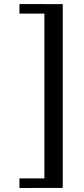

<svg xmlns="http://www.w3.org/2000/svg" viewBox="-20 -770 415 950"><path d="M76.2 160.2V112.8H199.7V-702.6H76.2V-750L290.5 -749.5V159.7Z"/></svg>

Font: Gelasio
Style: Regular
Weight: 400
Designer: Eben Sorkin
Foundry: Eben Sorkin
Version: Version 1.008